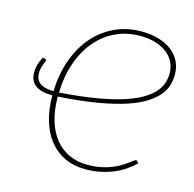

<svg xmlns="http://www.w3.org/2000/svg" viewBox="-105 -817 939 930"><g transform="rotate(15 365.0 -352.0)"><path d="M182.5 -320.5Q280.5 -327.5 355.2 -339.5Q430 -351.5 485 -368Q540 -384.5 576.8 -404.5Q613.5 -424.5 635.8 -447.5Q658 -470.5 667.2 -495.8Q676.5 -521 676.5 -548Q676.5 -576.5 665 -601.8Q653.5 -627 630.2 -646Q607 -665 572.5 -676.2Q538 -687.5 491.5 -687.5Q425.5 -687.5 370 -661.2Q314.5 -635 273.5 -587Q232.5 -539 208.8 -471.2Q185 -403.5 182.5 -320.5ZM75 -461Q82 -459.5 82 -453.5Q82 -451.5 79.2 -446Q76.5 -440.5 73.2 -431.8Q70 -423 67.2 -411.8Q64.5 -400.5 64.5 -387Q64.5 -368.5 71 -355.8Q77.5 -343 89.5 -335.2Q101.5 -327.5 118.2 -323.8Q135 -320 155.5 -320Q158 -407.5 184.2 -479.5Q210.5 -551.5 255.2 -602.8Q300 -654 360.8 -682Q421.5 -710 493.5 -710Q541 -710 579.8 -698.5Q618.5 -687 645.8 -666Q673 -645 687.8 -615.2Q702.5 -585.5 702.5 -549.5Q702.5 -525.5 696 -499.8Q689.5 -474 670 -448.8Q650.5 -423.5 615.2 -399.8Q580 -376 522 -356.2Q464 -336.5 380.8 -322Q297.5 -307.5 182 -300Q182 -233 197.8 -180.5Q213.5 -128 242.8 -92Q272 -56 313.2 -37Q354.5 -18 405.5 -18Q442 -18 471.8 -24Q501.5 -30 524.8 -39.2Q548 -48.5 565.8 -59.2Q583.5 -70 596 -79.2Q608.5 -88.5 616.5 -94.5Q624.5 -100.5 628.5 -100.5Q634 -100.5 636 -97L642.5 -88.5Q621.5 -68.5 596.2 -51.2Q571 -34 541 -21.5Q511 -9 476.2 -1.8Q441.5 5.5 402 5.5Q344 5.5 298.2 -15.8Q252.5 -37 220.8 -76.5Q189 -116 172 -172.5Q155 -229 155 -299H154.5Q129.5 -299 108.5 -303.5Q87.5 -308 72.5 -318Q57.5 -328 49.2 -344.2Q41 -360.5 41 -384Q41 -404 46.2 -422.5Q51.5 -441 63 -463.5Z"/></g></svg>

Font: Lato ExtraLight
Style: Italic
Weight: 275
Italic angle: -7°
Designer: Lukasz Dziedzic with Adam Twardoch and Botio Nikoltchev
Foundry: tyPoland Lukasz Dziedzic
Version: Version 2.015; 2015-08-06; http://www.latofonts.com/